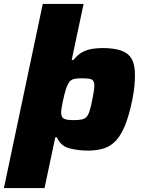

<svg xmlns="http://www.w3.org/2000/svg" viewBox="-50 -763 735 983"><path d="M-30 200 169 -743H378L317 -456H326Q349 -485 374.5 -497.5Q400 -510 426 -513.5Q452 -517 475 -517Q532 -517 569 -504.5Q606 -492 623.5 -462.5Q641 -433 641 -378Q641 -353 638 -321Q635 -289 627 -250Q611 -173 591 -123Q571 -73 544.5 -44Q518 -15 482.5 -3.5Q447 8 401 8Q348 8 304 -4Q260 -16 241 -60H233L178 200ZM324 -148Q351 -148 367 -151Q383 -154 392.5 -164Q402 -174 409 -196Q416 -218 423 -255Q428 -279 430.5 -296.5Q433 -314 433 -326Q433 -342 426.5 -350Q420 -358 406.5 -360Q393 -362 369 -362Q349 -362 335.5 -360Q322 -358 313 -351.5Q304 -345 298 -332Q293 -323 288 -308Q283 -293 278.5 -274.5Q274 -256 270.5 -238.5Q267 -221 265 -207.5Q263 -194 263 -188Q263 -163 277 -155.5Q291 -148 324 -148Z"/></svg>

Font: Saira Expanded ExtraBold
Style: Italic
Weight: 800
Width: 7
Italic angle: -12°
Designer: Hector Gatti with collaboration of the Omnibus-Type team
Foundry: Omnibus-Type
Version: Version 1.101